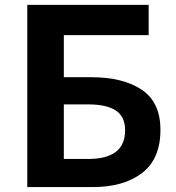

<svg xmlns="http://www.w3.org/2000/svg" viewBox="-20 -760 715 780"><path d="M90.8 0V-740.2H584V-617.2H239.3V-446.3H351.6Q479.5 -446.3 555.7 -395.5Q631.8 -344.7 631.8 -232.4Q631.8 -114.3 557.1 -57.1Q482.4 0 356.4 0ZM239.3 -114.3H338.9Q488.3 -114.3 488.3 -230.5Q488.3 -286.1 450.7 -311Q413.1 -335.9 337.9 -335.9H239.3Z"/></svg>

Font: Gen Shin Gothic Bold
Style: Bold
Weight: 700
Designer: [Source Han Sans]
Ryoko NISHIZUKA  (kana & ideographs); Paul D. Hunt (Latin, Greek & Cyrillic); Wenlong ZHANG  (bopomofo
Version: Version 1.002.20150607